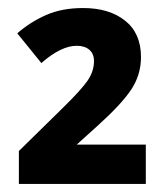

<svg xmlns="http://www.w3.org/2000/svg" viewBox="-20 -874 419 478"><path d="M343 -416H27V-498L136 -605Q181 -649 197.5 -672.5Q214 -696 214 -722Q214 -740 202.5 -750Q191 -760 171 -760Q132 -760 83 -717L23 -791Q55 -819 94.5 -836.5Q134 -854 187 -854Q252 -854 291.5 -822.5Q331 -791 331 -732Q331 -687 306 -650Q281 -613 222 -560L171 -514H343Z"/></svg>

Font: RS Noto Sans
Style: Bold
Weight: 700
Designer: Monotype Design Team
Foundry: Monotype Imaging Inc.
Version: Version 3.10